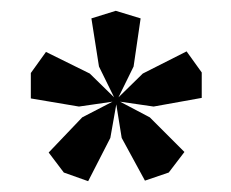

<svg xmlns="http://www.w3.org/2000/svg" viewBox="-20 -793 428 355"><path d="M257 -576 321 -512 292 -474 248 -459 205 -538 195 -600 184 -538 143 -458 98 -474 70 -511 132 -576 188 -605 126 -596 37 -611V-658L65 -697L146 -657L191 -613L163 -670L149 -759L194 -773L240 -759L227 -670L199 -613L244 -657L325 -698L353 -659V-612L264 -596L202 -605Z"/></svg>

Font: Cinzel Bold(RUS BY LYAJKA)
Style: Regular
Weight: 700
Designer: Natanael Gama
Version: Version 1.001;PS 001.001;hotconv 1.0.56;makeotf.lib2.0.21325